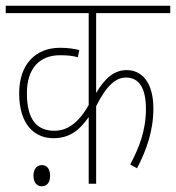

<svg xmlns="http://www.w3.org/2000/svg" viewBox="-20 -642 615 671"><path d="M575 -596V-622H0V-596H290V-275C252 -208 212 -185 170 -185C112 -185 74 -220 74 -316C74 -403 118 -449 190 -449C215 -449 234 -447 252 -442L257 -467C239 -472 215 -475 190 -475C104 -475 47 -417 47 -316C47 -206 101 -159 167 -159C224 -159 259 -188 290 -233V0H316V-271C353 -345 386 -371 420 -371C467 -371 490 -333 490 -261C490 -186 466 -125 435 -67L459 -54C491 -116 516 -183 516 -263C516 -356 474 -397 423 -397C380 -397 347 -370 316 -317V-596ZM97 -28C97 -2 111 9 125 9C142 9 155 -1 155 -28C155 -52 144 -65 126 -65C110 -65 97 -53 97 -28Z"/></svg>

Font: Noto Sans Condensed Thin
Style: Italic
Weight: 100
Width: 3
Italic angle: -12°
Designer: Monotype Design Team
Foundry: Monotype Imaging Inc.
Version: Version 2.013